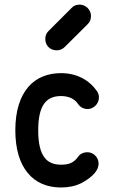

<svg xmlns="http://www.w3.org/2000/svg" viewBox="-20 -831 509 851"><path d="M325.2 -134.8C305.2 -107.4 281.7 -101.1 250.5 -101.1C220.7 -101.1 194.8 -109.4 177.2 -132.8C159.7 -155.8 149.4 -193.4 149.4 -253.4C149.4 -357.4 180.2 -405.3 250.5 -405.3C287.6 -405.3 312 -390.6 325.7 -370.6C335.9 -355.5 350.6 -347.7 369.1 -347.7C392.6 -347.7 418.5 -369.1 418.5 -398.9C418.5 -409.2 415.5 -418.5 409.7 -427.2C375 -476.6 320.3 -506.8 250.5 -506.8C192.4 -506.8 141.1 -487.3 105.5 -445.8C69.8 -404.3 47.9 -341.3 47.9 -253.4C47.9 -170.9 67.4 -107.4 102.5 -64.9C137.2 -22 188 0 250.5 0C284.2 0 314 -6.3 339.8 -19C367.7 -33.7 417 -64.9 417 -106C417 -135.7 391.6 -156.2 368.2 -156.2C349.1 -156.2 334.5 -148.9 325.2 -134.8ZM317.9 -673.3 368.7 -724.1C378.4 -732.9 383.3 -745.1 383.3 -760.3C383.3 -787.6 360.4 -810.5 333 -810.5C317.9 -810.5 306.2 -805.7 296.9 -795.4L195.8 -694.3C185.5 -684.6 180.7 -672.4 180.7 -658.2C180.7 -629.4 202.1 -607.9 231 -607.9C245.1 -607.9 257.3 -612.8 267.1 -623Z"/></svg>

Font: LOB TGL 0-17
Style: Regular
Weight: 400
Designer: Peter Wiegel + adaptations and expanded glyphset by Studio LOB
Foundry: Peter Wiegel + adaptations and expanded glyphset by Studio LOB
Version: Version 1.003;Glyphs 3.1.2 (3151)